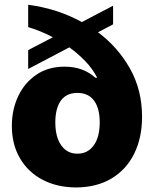

<svg xmlns="http://www.w3.org/2000/svg" viewBox="-20 -784 653 815"><path d="M460 -680.7 396 -647Q480 -584.5 531.5 -493.4Q583 -402.3 583 -288.1Q583 -199.2 549.6 -131.6Q516.1 -64 453.4 -26.4Q390.6 11.2 302.7 11.7Q221.7 11.2 160.2 -21.2Q98.6 -53.7 64.5 -112.5Q30.3 -171.4 30.3 -250Q30.3 -318.8 57.4 -376Q84.5 -433.1 134.5 -467Q184.6 -501 253.9 -501Q295.9 -501 328.9 -488.3Q361.8 -475.6 384.8 -454.1H392.6Q373 -492.2 342 -524.4Q311 -556.6 274.4 -583L99.6 -491.2V-571.3L204.6 -626Q177.2 -640.1 150.4 -651.1Q123.5 -662.1 99.6 -668.9V-763.7Q223.1 -747.6 327.6 -690.4L460 -759.8ZM308.6 -131.8Q351.6 -131.3 377.4 -166.3Q403.3 -201.2 403.3 -264.6Q403.3 -324.2 379.2 -356.9Q355 -389.6 308.6 -389.6Q261.7 -389.6 238.3 -356.7Q214.8 -323.7 214.8 -264.6Q214.8 -202.1 240.2 -166.7Q265.6 -131.3 308.6 -131.8Z"/></svg>

Font: Inter Black
Style: Regular
Weight: 900
Designer: Rasmus Andersson
Foundry: rsms
Version: Version 4.000;git-a52131595